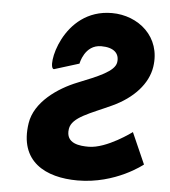

<svg xmlns="http://www.w3.org/2000/svg" viewBox="-52 -774 726 822"><g transform="rotate(5 311.0 -363.5)"><path d="M396.3 -726.9C182.7 -726.9 135.3 -465.9 169.4 -465.9L276.4 -499.1C276.4 -499.1 290.8 -581.5 363 -581.5C417.4 -581.5 442.5 -556.9 436.7 -518.6C430.7 -479.5 360.1 -451.5 275 -417.5C191.7 -384.3 95.7 -318 81.7 -226.2C56.1 -58.8 174.6 -0.1 311.4 -0.1C475.5 -0.1 589.1 -92.8 589.1 -92.8L529.8 -227.1C529.8 -227.1 424.2 -148 346 -148C311.1 -148 245.3 -151.4 255.4 -216.9C263.2 -267.9 341.5 -290.8 431.2 -332.5C521.7 -374.1 581 -439.6 592.2 -512.7C612.2 -643.6 509.4 -726.9 396.3 -726.9Z"/></g></svg>

Font: Sztylet
Style: BdObl
Weight: 700
Foundry: Cannot Into Space Fonts, PlusOne Fonts
Version: Version 0.12